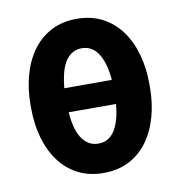

<svg xmlns="http://www.w3.org/2000/svg" viewBox="-67 -600 629 672"><g transform="rotate(-10 247.5 -264.0)"><path d="M248 -538.1Q299.3 -538.1 338.6 -517.8Q377.9 -497.6 405 -461.2Q432.1 -424.8 446 -375.7Q460 -326.7 460 -269V-258.8Q460 -201.2 446 -152.1Q432.1 -103 405.3 -66.7Q378.4 -30.3 339.1 -10.3Q299.8 9.8 249 9.8Q198.2 9.8 158.9 -10.3Q119.6 -30.3 92.5 -66.7Q65.4 -103 51.5 -152.1Q37.6 -201.2 37.6 -258.8V-269Q37.6 -326.7 51.5 -375.7Q65.4 -424.8 92.3 -461.2Q119.1 -497.6 158.4 -517.8Q197.8 -538.1 248 -538.1ZM248 -433.6Q228 -433.6 212.9 -423.8Q197.8 -414.1 187.7 -396.7Q177.7 -379.4 172.1 -356.2Q166.5 -333 164.1 -306.2H333Q331.1 -333 325 -356.2Q318.8 -379.4 308.8 -396.7Q298.8 -414.1 283.7 -423.8Q268.6 -433.6 248 -433.6ZM249 -94.7Q269 -94.7 283.9 -104.2Q298.8 -113.8 308.8 -130.9Q318.8 -147.9 324.7 -170.9Q330.6 -193.8 333 -220.7H164.6Q166.5 -193.8 172.1 -170.9Q177.7 -147.9 188 -130.9Q198.2 -113.8 213.4 -104.2Q228.5 -94.7 249 -94.7Z"/></g></svg>

Font: Roboto Condensed SemiBold
Style: Regular
Weight: 600
Designer: Christian Robertson
Foundry: Google
Version: Version 3.008; 2023